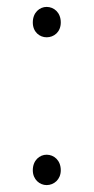

<svg xmlns="http://www.w3.org/2000/svg" viewBox="-20 -523 271 556"><path d="M115 -415C136 -415 156 -430 156 -458C156 -487 136 -503 115 -503C95 -503 75 -487 75 -458C75 -430 95 -415 115 -415ZM115 13C136 13 156 -3 156 -30C156 -59 136 -75 115 -75C95 -75 75 -59 75 -30C75 -3 95 13 115 13Z"/></svg>

Font: Kinto Sans Thin
Style: Regular
Weight: 100
Designer: Authors: Ryoko NISHIZUKA  (kana & ideographs); Paul D. Hunt (Latin, Greek & Cyrillic); Wenlong ZHANG  (bopomofo); Sandol
Foundry: Adobe Systems Incorporated, ookami Inc.
Version: Version 0.001